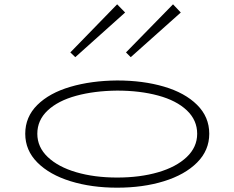

<svg xmlns="http://www.w3.org/2000/svg" viewBox="-20 -857 1087 890"><path d="M97 -237Q97 -315 153 -370.5Q209 -426 306 -454.5Q403 -483 523 -484Q643 -484 740 -455.5Q837 -427 893.5 -371Q950 -315 950 -237Q950 -160 893.5 -103.5Q837 -47 740 -17Q643 13 523 13Q404 13 307 -17Q210 -47 153.5 -103.5Q97 -160 97 -237ZM894 -237Q894 -300 846 -345.5Q798 -391 713.5 -414Q629 -437 523 -437Q417 -436 333 -413Q249 -390 201 -345Q153 -300 153 -237Q153 -175 201.5 -129Q250 -83 334 -58.5Q418 -34 523 -34Q629 -34 713 -58.5Q797 -83 845.5 -129Q894 -175 894 -237ZM306 -614 523 -837 560 -799 329 -592ZM564 -614 782 -837 818 -799 586 -592Z"/></svg>

Font: BioRhyme Expanded Light
Style: Regular
Weight: 300
Width: 7
Designer: Aoife Mooney
Foundry: Aoife Mooney Type
Version: Version 1.000